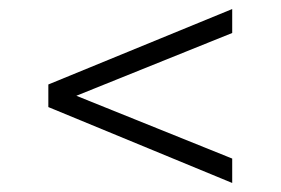

<svg xmlns="http://www.w3.org/2000/svg" viewBox="-20 -546 622 425"><path d="M494 -141 87 -309V-359L494 -526V-473L149 -334L494 -195Z"/></svg>

Font: Gantari Light
Style: Regular
Weight: 300
Designer: Anugrah Pasau
Foundry: Lafontype
Version: Version 1.000; ttfautohint (v1.8.3)